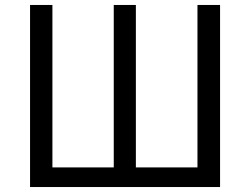

<svg xmlns="http://www.w3.org/2000/svg" viewBox="-20 -753 1006 773"><path d="M101 0V-733H191V-79H438V-733H527V-79H775V-733H866V0Z"/></svg>

Font: Gothic Nguyen
Style: Regular
Weight: 400
Designer: MORI Takayuki
Version: Version 1.220;July 21, 2023;FontCreator 14.0.0.2814 64-bit